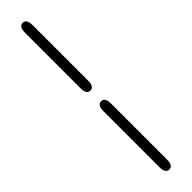

<svg xmlns="http://www.w3.org/2000/svg" viewBox="-384 -795 1032 1032"><g transform="rotate(-45 132.5 -278.5)"><path d="M132 279Q103 279 103 231V-192Q103 -240 132 -240Q161 -240 161 -192V231Q161 279 132 279ZM132 -321Q103 -321 103 -369V-788Q103 -836 132 -836Q161 -836 161 -788V-369Q161 -321 132 -321Z"/></g></svg>

Font: Resource Han Rounded JP Normal
Style: Regular
Weight: 350
Designer: Cyano Hao (round all glyphs); Ryoko NISHIZUKA 西塚涼子 (kana, bopomofo & ideographs); Paul D. Hunt (Latin, Greek & Cyrillic)
Foundry: Cyano Hao
Version: 0.990